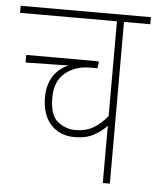

<svg xmlns="http://www.w3.org/2000/svg" viewBox="-48 -663 576 705"><g transform="rotate(5 240.0 -311.0)"><path d="M480 -596H383V0H357V-211Q338 -190 309.5 -174.5Q281 -159 239 -159Q184 -159 151 -195Q118 -231 118 -296Q118 -336 135.5 -368Q153 -400 193 -419L36 -416V-444H221Q245 -444 268 -444Q291 -444 304 -443L301 -418H273Q219 -418 182 -387.5Q145 -357 145 -296Q145 -232 174 -208.5Q203 -185 240 -185Q277 -185 305 -201Q333 -217 357 -247V-596H0V-622H480Z"/></g></svg>

Font: Noto Sans Devanagari UI Condensed Thin
Style: Regular
Weight: 100
Width: 3
Designer: Jelle Bosma - Monotype Design Team
Foundry: Monotype Imaging Inc.
Version: Version 2.004; ttfautohint (v1.8.4.7-5d5b)